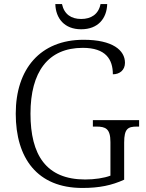

<svg xmlns="http://www.w3.org/2000/svg" viewBox="-20 -921 722 951"><path d="M382 -776C466 -776 509 -830 511 -901H478C468 -850 431 -827 382 -827C333 -827 298 -850 287 -901H254C256 -830 299 -776 382 -776ZM388 10C472 10 534 -3 595 -31V-215C595 -284 614 -294 658 -294H669V-326H440V-294H457C503 -294 527 -284 527 -217V-51C496 -39 448 -32 402 -32C208 -32 131 -154 131 -358C131 -565 218 -684 390 -684C504 -684 539 -627 539 -553C573 -553 599 -574 599 -610C599 -672 538 -724 394 -724C180 -724 58 -580 58 -358C58 -137 165 10 388 10Z"/></svg>

Font: Noto Serif Tamil Light
Style: Italic
Weight: 300
Italic angle: -12°
Designer: Indian Type Foundry, Tom Grace, and the Monotype Design Team
Foundry: Monotype Imaging Inc.
Version: Version 2.003